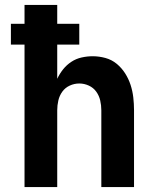

<svg xmlns="http://www.w3.org/2000/svg" viewBox="-20 -755 640 775"><path d="M79 0V-575H24V-659H79V-735H211V-659H300V-575H211V-437Q221 -458 235 -475.5Q249 -493 268 -505.5Q287 -518 309.5 -523Q332 -528 354 -528Q380 -528 405.5 -521Q431 -514 451 -497.5Q471 -481 485 -459Q499 -437 507 -412.5Q515 -388 518 -362Q521 -336 521 -310V0H389V-310Q389 -330 384.5 -349.5Q380 -369 368.5 -385Q357 -401 338.5 -409.5Q320 -418 300 -418Q280 -418 261.5 -409.5Q243 -401 231.5 -385Q220 -369 215.5 -349.5Q211 -330 211 -310V0Z"/></svg>

Font: Iosevka Aile Extrabold
Style: Regular
Weight: 800
Designer: Belleve Invis
Foundry: Belleve Invis
Version: Version 27.3.5; ttfautohint (v1.8.4)